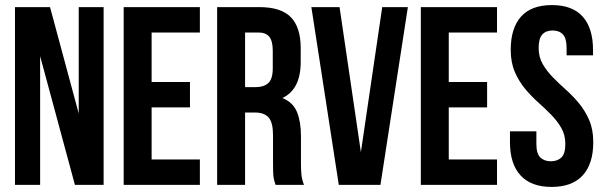

<svg xmlns="http://www.w3.org/2000/svg" viewBox="-20 -728 2379 756"><path d="M138 -507V0H39V-700H177L290 -281V-700H388V0H275Z M577 -405H728V-305H577V-100H767V0H467V-700H767V-600H577Z M1065 0Q1063 -7 1061 -13Q1059 -19 1057.5 -28Q1056 -37 1055.5 -51Q1055 -65 1055 -86V-196Q1055 -245 1038 -265Q1021 -285 983 -285H945V0H835V-700H1001Q1087 -700 1125.5 -660Q1164 -620 1164 -539V-484Q1164 -376 1092 -342Q1134 -325 1149.5 -286.5Q1165 -248 1165 -193V-85Q1165 -59 1167 -39.5Q1169 -20 1177 0ZM945 -600V-385H988Q1019 -385 1036.5 -401Q1054 -417 1054 -459V-528Q1054 -566 1040.5 -583Q1027 -600 998 -600Z M1401 -129 1485 -700H1586L1478 0H1314L1206 -700H1317Z M1747 -405H1898V-305H1747V-100H1937V0H1637V-700H1937V-600H1747Z M1991 -532Q1991 -617 2031.5 -662.5Q2072 -708 2153 -708Q2234 -708 2274.5 -662.5Q2315 -617 2315 -532V-510H2211V-539Q2211 -577 2196.5 -592.5Q2182 -608 2156 -608Q2130 -608 2115.5 -592.5Q2101 -577 2101 -539Q2101 -503 2117 -475.5Q2133 -448 2157 -423.5Q2181 -399 2208.5 -374.5Q2236 -350 2260 -321Q2284 -292 2300 -255Q2316 -218 2316 -168Q2316 -83 2274.5 -37.5Q2233 8 2152 8Q2071 8 2029.5 -37.5Q1988 -83 1988 -168V-211H2092V-161Q2092 -123 2107.5 -108Q2123 -93 2149 -93Q2175 -93 2190.5 -108Q2206 -123 2206 -161Q2206 -197 2190 -224.5Q2174 -252 2150 -276.5Q2126 -301 2098.5 -325.5Q2071 -350 2047 -379Q2023 -408 2007 -445Q1991 -482 1991 -532Z"/></svg>

Font: BebasNeueW01-Regular
Style: Regular
Weight: 400
Designer: Ryoichi Tsunekawa
Foundry: Ryoichi Tsunekawa
Version: Version 1.30